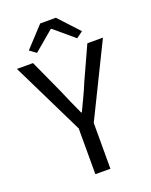

<svg xmlns="http://www.w3.org/2000/svg" viewBox="-156 -920 787 1002"><g transform="rotate(-20 238.0 -419.0)"><path d="M195.9 0V-254.2L-0.9 -656.3H88.3L172.8 -471.1Q188.4 -434.5 203.7 -399.8Q219.1 -365.1 236.2 -327.9H240.2Q257.8 -365.1 274.3 -399.8Q290.9 -434.5 305.7 -471.1L390.2 -656.3H476.8L279.4 -254.2V0ZM126.3 -699 90.2 -725.3 194.4 -837.8H281.3L385.5 -725.3L349.5 -699L239.9 -791.6H235.9Z"/></g></svg>

Font: Source Sans Variable
Style: Regular
Weight: 200
Designer: Paul D. Hunt
Foundry: Adobe Systems Incorporated
Version: Version 3.006;hotconv 1.0.111;makeotfexe 2.5.65597